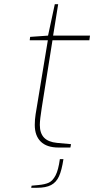

<svg xmlns="http://www.w3.org/2000/svg" viewBox="-20 -700 447 911"><path d="M145 -107Q145 -133 149 -158Q153 -183 154 -188L207 -509H121L123 -525L208 -531L240 -680H256L232 -531H407L404 -509H229L178 -188Q169 -132 169 -107Q169 -68 189 -47Q209 -26 251 -22L317 -16L314 0H258Q202 0 173.5 -28Q145 -56 145 -107ZM130 181 162 178Q194 175 212 166.5Q230 158 243.5 132.5Q257 107 264 55H281Q273 108 260 136.5Q247 165 222.5 178Q198 191 155 191H128Z"/></svg>

Font: Exo Thin
Style: Italic
Weight: 250
Italic angle: -9°
Designer: Natanael Gama
Foundry: Natanael Gama
Version: Version 1.500; ttfautohint (v1.6)